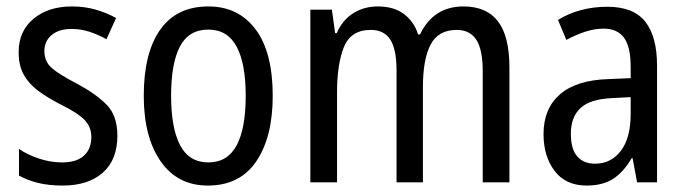

<svg xmlns="http://www.w3.org/2000/svg" viewBox="-20 -567 2132 597"><path d="M345 -145Q345 -70 299.5 -30Q254 10 175 10Q131 10 97.5 1.5Q64 -7 39 -21V-104Q63 -87 99.5 -74.5Q136 -62 173 -62Q218 -62 241 -83Q264 -104 264 -141Q264 -172 243 -194Q222 -216 167 -243Q128 -263 99 -284.5Q70 -306 54 -334.5Q38 -363 38 -405Q38 -470 84 -508.5Q130 -547 204 -547Q242 -547 276 -537.5Q310 -528 341 -511L311 -445Q286 -459 259 -468Q232 -477 203 -477Q163 -477 140.5 -458Q118 -439 118 -408Q118 -376 140.5 -356Q163 -336 219 -307Q277 -276 311 -242Q345 -208 345 -145Z M828 -269Q828 -141 777 -65.5Q726 10 626 10Q532 10 479.5 -65.5Q427 -141 427 -269Q427 -402 478 -474.5Q529 -547 628 -547Q721 -547 774.5 -476Q828 -405 828 -269ZM512 -269Q512 -169 540 -115.5Q568 -62 628 -62Q687 -62 715.5 -114.5Q744 -167 744 -269Q744 -370 715.5 -422.5Q687 -475 628 -475Q567 -475 539.5 -422.5Q512 -370 512 -269Z M1421 -547Q1493 -547 1528.5 -500.5Q1564 -454 1564 -357V0H1481V-345Q1481 -413 1461 -443.5Q1441 -474 1400 -474Q1343 -474 1319 -428.5Q1295 -383 1295 -296V0H1213V-347Q1213 -414 1193.5 -444Q1174 -474 1133 -474Q1071 -474 1049.5 -421Q1028 -368 1028 -280V0H945V-537H1012L1022 -464H1027Q1045 -505 1078.5 -526Q1112 -547 1155 -547Q1205 -547 1236.5 -523Q1268 -499 1280 -460H1286Q1328 -547 1421 -547Z M1868 -546Q1950 -546 1986.5 -499.5Q2023 -453 2023 -363V0H1961L1947 -75H1944Q1919 -32 1886.5 -11Q1854 10 1804 10Q1739 10 1704.5 -35.5Q1670 -81 1670 -150Q1670 -229 1721 -273.5Q1772 -318 1871 -321L1941 -324V-359Q1941 -422 1920 -450Q1899 -478 1857 -478Q1829 -478 1800 -468.5Q1771 -459 1741 -443L1715 -505Q1747 -525 1786 -535.5Q1825 -546 1868 -546ZM1884 -262Q1815 -259 1785 -231Q1755 -203 1755 -151Q1755 -103 1775 -80.5Q1795 -58 1830 -58Q1880 -58 1910.5 -98Q1941 -138 1941 -213V-265Z"/></svg>

Font: Noto Sans Gurmukhi Condensed
Style: Regular
Weight: 400
Width: 3
Designer: Jelle Bosma - Monotype Design Team
Foundry: Monotype Imaging Inc.
Version: Version 2.004; ttfautohint (v1.8.4.7-5d5b)